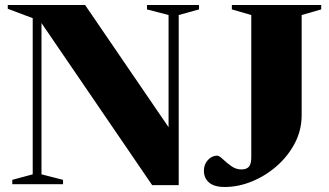

<svg xmlns="http://www.w3.org/2000/svg" viewBox="-20 -735 1314 766"><path d="M110.5 -39.5V-662.5L11 -700V-715H319.5L652.5 -227.5V-675L566.5 -697.5V-715H774V-697.5L693 -675V3.5H587L145.5 -643V-39.5L231.5 -17.5V0H29V-17.5ZM1183.5 -276Q1183.5 -216.5 1156.8 -164.8Q1130 -113 1085.2 -73.5Q1040.5 -34 986 -11.5Q931.5 11 876.5 11Q834.5 11 814 -6.8Q793.5 -24.5 793.5 -54Q793.5 -80 809.8 -97Q826 -114 846.5 -114Q854.5 -114 868.8 -100.2Q883 -86.5 902 -72.8Q921 -59 943.5 -59Q962.5 -59 972.5 -69.2Q982.5 -79.5 982.5 -108V-675L905 -697.5V-715H1261.5V-697.5L1183.5 -675Z"/></svg>

Font: Newsreader Display
Style: Bold
Weight: 700
Designer: Hugues Gentile
Foundry: Production Type
Version: Version 1.001